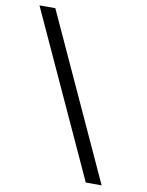

<svg xmlns="http://www.w3.org/2000/svg" viewBox="-95 -853 776 1014"><g transform="rotate(10 293.0 -346.5)"><path d="M436.5 92.8 33.2 -786.1H118.2L521.5 92.8Z"/></g></svg>

Font: Cascadia Code PL SemiLight
Style: Regular
Weight: 350
Monospace: yes
Designer: Aaron Bell
Foundry: Saja Typeworks
Version: Version 2404.023; ttfautohint (v1.8.4)